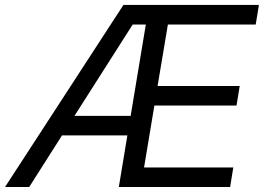

<svg xmlns="http://www.w3.org/2000/svg" viewBox="-40 -747 1054 767"><path d="M-19.9 0H76.7L207.7 -206H468.8L434.7 0H879.3L892 -78.1H535.5L576.7 -325.3H904.8L917.6 -403.4H589.5L630.7 -649.1H981.5L994.3 -727.3H453.1ZM257.5 -284.1 490.1 -649.1H542.6L481.9 -284.1Z"/></svg>

Font: Magic Ui Pro
Style: Italic
Weight: 400
Italic angle: -9.39999°
Designer: Stefan Endress, Andreas Faust
Version: Version 1.000;FEAKit 1.0